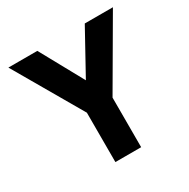

<svg xmlns="http://www.w3.org/2000/svg" viewBox="-150 -792 914 929"><g transform="rotate(-30 307.0 -327.5)"><path d="M599.1 -654.8 378.9 -276.9V0H234.9V-275.9L15.1 -654.8H176.8L309.1 -414.1L441.9 -654.8Z"/></g></svg>

Font: IntelOne Mono Bold
Style: Regular
Weight: 700
Designer: Fred Shallcrass
Foundry: Frere-Jones Type LLC
Version: Version 1.200;hotconv 1.1.0;makeotfexe 2.6.0;FJTRelease1.2